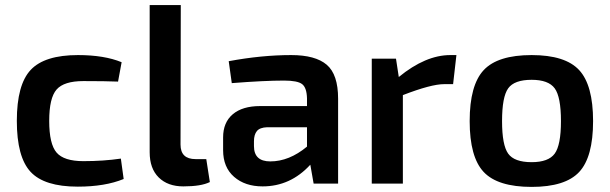

<svg xmlns="http://www.w3.org/2000/svg" viewBox="-20 -720 2392 753"><path d="M286 -504Q389 -504 457 -476L443 -400Q394 -402 307 -402Q231 -402 202 -369Q173 -336 173 -246Q173 -155 202 -121.5Q231 -88 307 -88Q386 -88 454 -98L465 -18Q392 12 285 12Q154 12 100 -46Q46 -104 46 -246Q46 -388 100.5 -446Q155 -504 286 -504Z M689 -700 688 -153Q688 -96 747 -96H789L803 -6Q769 11 699 11Q638 11 602.5 -24Q567 -59 567 -123V-700Z M1122 -504Q1217 -504 1261.5 -466Q1306 -428 1306 -333V0H1210L1197 -74Q1119 11 1010 11Q941 11 898 -26.5Q855 -64 855 -131V-181Q855 -240 893 -272Q931 -304 1000 -304H1184V-334Q1183 -376 1165 -390Q1147 -404 1094 -404Q1017 -404 889 -394L877 -480Q1006 -504 1122 -504ZM976 -147Q976 -87 1040 -87Q1114 -87 1184 -145V-221H1028Q999 -220 987.5 -206Q976 -192 976 -166Z M1746 -504H1770L1757 -390H1722Q1671 -390 1560 -347V0H1438V-490H1533L1544 -418Q1649 -504 1746 -504Z M2065 -504Q2197 -504 2251.5 -445Q2306 -386 2306 -245Q2306 -104 2251.5 -45.5Q2197 13 2065 13Q1932 13 1877 -45.5Q1822 -104 1822 -245Q1822 -386 1877 -445Q1932 -504 2065 -504ZM2065 -407Q1997 -407 1973 -373.5Q1949 -340 1949 -245Q1949 -151 1973 -117.5Q1997 -84 2065 -84Q2131 -84 2155.5 -117.5Q2180 -151 2180 -245Q2180 -340 2155.5 -373.5Q2131 -407 2065 -407Z"/></svg>

Font: Exo 2 Semi Bold
Style: Regular
Weight: 600
Designer: Natanael Gama
Version: Version 1.001;PS 001.001;hotconv 1.0.88;makeotf.lib2.5.64775